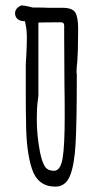

<svg xmlns="http://www.w3.org/2000/svg" viewBox="-20 -690 367 715"><path d="M271 -582 270 -505 268 -463Q265 -436 265 -421L266 -413V-404Q266 -235 261.5 -155Q257 -75 240.5 -35Q224 5 186 5Q121 5 99 -61Q77 -127 77 -240Q76 -276 76 -334V-451L78 -484Q80 -524 80 -548Q80 -579 76 -595L73 -611Q38 -611 36 -640Q36 -660 60 -670Q72 -669 83 -666.5Q94 -664 102 -662H103Q151 -662 159 -661H212Q249 -661 260 -644Q271 -627 271 -582ZM221 -259Q221 -330 220 -373L219 -558V-595Q219 -607 207 -607Q165 -607 148.5 -606.5Q132 -606 123 -606V-334Q123 -332 120 -309Q117 -286 117 -246Q117 -186 129 -123Q137 -85 147.5 -69.5Q158 -54 181 -54Q205 -54 213 -99.5Q221 -145 221 -259Z"/></svg>

Font: Amatic SC
Style: Bold
Weight: 700
Designer: Multiple Designers
Foundry: Vernon Adams
Version: Version 2.505